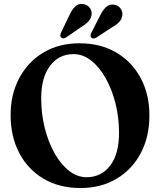

<svg xmlns="http://www.w3.org/2000/svg" viewBox="-20 -932 808 967"><path d="M380.5 -714Q486.5 -714 565.5 -667.5Q644.5 -621 688.5 -539Q732.5 -457 732.5 -350.5Q732.5 -243 689 -160.8Q645.5 -78.5 567.2 -31.8Q489 15 385 15Q279 15 200 -31.5Q121 -78 77.2 -161Q33.5 -244 33.5 -352.5Q33.5 -457 77 -538.8Q120.5 -620.5 198.5 -667.2Q276.5 -714 380.5 -714ZM579.5 -263Q579.5 -340.5 561.5 -411.8Q543.5 -483 512 -538.8Q480.5 -594.5 439 -627Q397.5 -659.5 350.5 -659.5Q276.5 -659.5 232 -600.5Q187.5 -541.5 187.5 -437.5Q187.5 -358.5 205.5 -287Q223.5 -215.5 255 -159.8Q286.5 -104 327.8 -71.8Q369 -39.5 416 -39.5Q490 -39.5 534.8 -97.8Q579.5 -156 579.5 -263ZM328 -852Q341 -881 356.8 -897.8Q372.5 -914.5 397 -912Q418.5 -909.5 430.8 -894.2Q443 -879 441.5 -859.5Q439 -839.5 425.8 -824.8Q412.5 -810 390 -796.5L313.5 -744Q298.5 -734 288 -743Q283 -747.5 283.8 -753.8Q284.5 -760 287.5 -768ZM483 -851.5Q497 -880 513.5 -896Q530 -912 554.5 -908.5Q575.5 -905 587.2 -889.2Q599 -873.5 596 -854Q593 -834 579.2 -820Q565.5 -806 542.5 -793.5L465 -742.5Q449 -733.5 439.5 -743Q435 -748 436 -754.2Q437 -760.5 440.5 -768Z"/></svg>

Font: Fraunces 72pt Soft SemiBold
Style: Regular
Weight: 600
Version: Version 1.000;[b76b70a41]